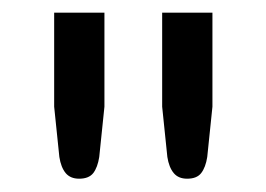

<svg xmlns="http://www.w3.org/2000/svg" viewBox="-20 -736 410 296"><path d="M141 -716.5V-571.5L133 -494Q130.5 -478 123.8 -469.2Q117 -460.5 102 -460.5Q88.5 -460.5 81.2 -469.2Q74 -478 71.5 -494L63.5 -571.5V-716.5ZM307.5 -716.5V-571.5L299.5 -494Q297 -478 290.2 -469.2Q283.5 -460.5 268.5 -460.5Q255 -460.5 247.8 -469.2Q240.5 -478 238 -494L230 -571.5V-716.5Z"/></svg>

Font: Lato 2
Style: Regular
Weight: 400
Designer: Lukasz Dziedzic with Adam Twardoch and Botio Nikoltchev
Foundry: tyPoland Lukasz Dziedzic
Version: Version 2.015; 2015-08-06; http://www.latofonts.com/